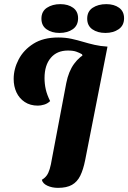

<svg xmlns="http://www.w3.org/2000/svg" viewBox="-20 -885 619 927"><path d="M260 22Q231 22 208.5 11.5Q186 1 182 -17Q196 -25 205 -37Q214 -49 220 -69Q226 -89 231 -120L300 -484Q311 -540 337.5 -576.5Q364 -613 404.5 -633Q445 -653 499 -660L391 -111Q382 -66 367.5 -36.5Q353 -7 327.5 7.5Q302 22 260 22ZM163 -375Q126 -375 99.5 -392.5Q73 -410 59.5 -439Q46 -468 46 -504Q46 -552 70 -598Q94 -644 141.5 -674Q189 -704 261 -704Q296 -704 325.5 -697.5Q355 -691 381.5 -683Q408 -675 436.5 -668.5Q465 -662 498 -660L378 -617L376 -623Q364 -630 348.5 -635.5Q333 -641 308 -641Q255 -641 225 -605.5Q195 -570 195 -508Q195 -480 201 -453.5Q207 -427 222 -397Q210 -385 193.5 -380Q177 -375 163 -375ZM489 -726Q451 -726 426 -743.5Q401 -761 401 -795Q401 -830 427.5 -847.5Q454 -865 493 -865Q531 -865 555 -847.5Q579 -830 579 -797Q579 -762 553 -744Q527 -726 489 -726ZM267 -726Q230 -726 205 -743.5Q180 -761 180 -795Q180 -830 206.5 -847.5Q233 -865 271 -865Q309 -865 333 -847.5Q357 -830 357 -797Q357 -762 331.5 -744Q306 -726 267 -726Z"/></svg>

Font: Sansita Swashed Light SemiBold
Style: Regular
Weight: 600
Version: Version 1.003